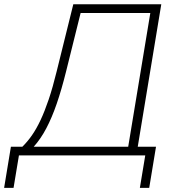

<svg xmlns="http://www.w3.org/2000/svg" viewBox="-33 -748 867 924"><path d="M-13.2 156.2 19.5 -42H74.7Q98.6 -65.4 120.4 -96.4Q142.1 -127.4 162.1 -169.9Q182.1 -212.4 201.4 -269.5Q220.7 -326.7 239.3 -402.8L319.8 -727.5H743.2L629.9 -42H717.8L685.1 156.2H640.1L666 0H58.1L32.2 156.2ZM129.4 -42H584L690.4 -685.5H355L284.7 -402.8Q263.2 -316.4 240 -249Q216.8 -181.6 189.9 -130.6Q163.1 -79.6 129.4 -42Z"/></svg>

Font: Inter ExtraLight
Style: Italic
Weight: 250
Italic angle: -9.3988°
Designer: Rasmus Andersson
Foundry: rsms
Version: Version 4.001;git-66647c0bb